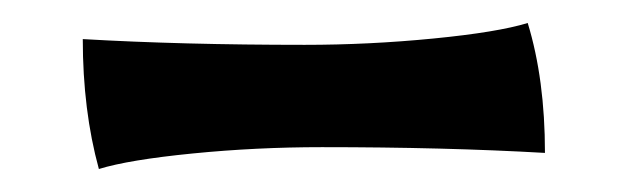

<svg xmlns="http://www.w3.org/2000/svg" viewBox="-20 -39 546 167"><path d="M52 -5Q138 0 245 0Q301 0 357 -5.5Q413 -11 439 -19Q454 30 454 94Q367 89 260 89Q203 89 147.5 94.5Q92 100 66 108Q52 57 52 -5Z"/></svg>

Font: Mirza Medium
Style: Regular
Weight: 500
Designer: Arabic design by Kourosh Beigpour, Latin design by Eduardo Tunni, engineering by Lasse Fister
Version: Version 1.0010g